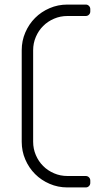

<svg xmlns="http://www.w3.org/2000/svg" viewBox="-20 -820 465 840"><path d="M355 -50H275C254.3 -50 234.8 -53.9 216.5 -61.8C198.2 -69.6 182.2 -80.2 168.8 -93.8C155.2 -107.2 144.6 -123.2 136.8 -141.5C128.9 -159.8 125 -179.3 125 -200V-600C125 -620.7 128.9 -640.2 136.8 -658.5C144.6 -676.8 155.2 -692.8 168.8 -706.2C182.2 -719.8 198.2 -730.4 216.5 -738.2C234.8 -746.1 254.3 -750 275 -750H355C360.7 -750 365.4 -751.9 369.2 -755.8C373.1 -759.6 375 -764.3 375 -770V-780C375 -785.7 373.1 -790.4 369.2 -794.2C365.4 -798.1 360.7 -800 355 -800H275C247.3 -800 221.3 -794.8 197 -784.2C172.7 -773.8 151.5 -759.5 133.5 -741.5C115.5 -723.5 101.2 -702.3 90.8 -678C80.2 -653.7 75 -627.7 75 -600V-200C75 -172.3 80.2 -146.3 90.8 -122C101.2 -97.7 115.5 -76.5 133.5 -58.5C151.5 -40.5 172.7 -26.2 197 -15.8C221.3 -5.2 247.3 0 275 0H355C360.7 0 365.4 -1.9 369.2 -5.8C373.1 -9.6 375 -14.3 375 -20V-30C375 -35.7 373.1 -40.4 369.2 -44.2C365.4 -48.1 360.7 -50 355 -50Z"/></svg>

Font: lerotica
Style: Regular
Weight: 400
Designer: defharo
Foundry: deFharo
Version: Version 1.001 2011